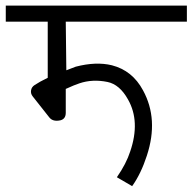

<svg xmlns="http://www.w3.org/2000/svg" viewBox="-33 -669 677 675"><path d="M624 -649.4V-592.8H198.2L200.2 -421.9Q230.5 -433.6 233.4 -434.6Q304.7 -453.1 360.4 -439.5Q432.6 -420.9 469.7 -351.6Q525.4 -250 483.4 -122.1Q462.9 -58.6 431.6 -14.6L377.9 -45.9Q411.1 -93.8 424.8 -136.7Q460.9 -242.2 417 -319.3Q387.7 -372.1 344.7 -380.9Q292 -391.6 246.1 -376Q230.5 -371.1 198.2 -356.4V-272.5Q198.2 -251 179.7 -246.1Q153.3 -240.2 140.6 -255.9L82 -330.1Q74.2 -339.8 76.2 -351.6Q78.1 -363.3 88.9 -370.1Q106.4 -381.8 134.8 -395.5V-592.8H-12.7V-649.4Z"/></svg>

Font: Lohit Devanagari
Style: Regular
Weight: 400
Version: 2.95.4